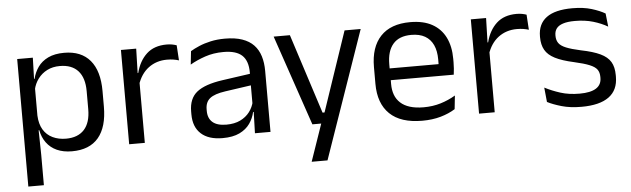

<svg xmlns="http://www.w3.org/2000/svg" viewBox="-45 -659 3256 990"><g transform="rotate(-5 1583.0 -164.5)"><path d="M306.5 10.5Q261.5 10.5 228.5 -4.5Q195.5 -19.5 175 -47.5Q154.5 -75.5 147.5 -112.5H121L144.5 -188.5Q146.5 -144.5 164.2 -115.2Q182 -86 212.5 -71.5Q243 -57 281.5 -57Q343 -57 375.8 -93Q408.5 -129 408.5 -198.5V-292Q408.5 -361 376 -397Q343.5 -433 281.5 -433Q244.5 -433 216 -418.5Q187.5 -404 168.8 -379Q150 -354 143 -322L123 -378.5H146.5Q154.5 -412 173.8 -439.2Q193 -466.5 226.8 -482.8Q260.5 -499 310 -499Q398 -499 444 -444.2Q490 -389.5 490 -285.5V-204.5Q490 -99.5 443.8 -44.5Q397.5 10.5 306.5 10.5ZM66 172V-488H147L143.5 -370.5L144.5 -345.5V-140L144 -123.5L146.5 13.5V172Z M680 -298.5 661.5 -361 681.5 -362Q697.5 -424 736.5 -459.8Q775.5 -495.5 840 -495.5Q856 -495.5 868.8 -493Q881.5 -490.5 891.5 -487L896.5 -408.5Q884 -412.5 868.8 -415Q853.5 -417.5 835 -417.5Q780 -417.5 739.2 -387Q698.5 -356.5 680 -298.5ZM603 0V-488H682L678 -344L684 -338V0Z M1254 0 1257.5 -118.5 1254.5 -131V-286.5L1255 -315Q1255 -374.5 1224.8 -403Q1194.5 -431.5 1129 -431.5Q1076.5 -431.5 1032.8 -416.5Q989 -401.5 955 -381.5L962.5 -450.5Q981.5 -462 1007.8 -473.2Q1034 -484.5 1067.8 -492Q1101.5 -499.5 1142 -499.5Q1194.5 -499.5 1231.2 -486.8Q1268 -474 1290.8 -450Q1313.5 -426 1324 -392Q1334.5 -358 1334.5 -316V0ZM1086 10.5Q1013.5 10.5 974.8 -24.8Q936 -60 936 -125.5V-140Q936 -207.5 977.8 -240.8Q1019.5 -274 1110.5 -287L1265 -309L1269.5 -250L1120.5 -228.5Q1064.5 -220.5 1040.5 -201.2Q1016.5 -182 1016.5 -144.5V-136.5Q1016.5 -98 1040.2 -77.5Q1064 -57 1111.5 -57Q1153.5 -57 1183.5 -71.5Q1213.5 -86 1232 -110.5Q1250.5 -135 1257 -165L1269.5 -110H1254Q1247 -78 1227.8 -50.5Q1208.5 -23 1174 -6.2Q1139.5 10.5 1086 10.5Z M1657 -75.5 1614.5 -57 1760.5 -488H1844L1614.5 172H1532.5L1609.5 -51L1645 -20H1553L1393.5 -488H1477.5L1610.5 -75.5Z M2119.5 11Q2008 11 1951.5 -43.5Q1895 -98 1895 -199.5V-286.5Q1895 -389.5 1947.5 -445.2Q2000 -501 2101 -501Q2169 -501 2214.5 -475.8Q2260 -450.5 2283 -404Q2306 -357.5 2306 -293V-275Q2306 -259 2304.8 -243Q2303.5 -227 2301.5 -211.5H2227Q2228 -235.5 2228.2 -257Q2228.5 -278.5 2228.5 -296.5Q2228.5 -341 2214.2 -371.8Q2200 -402.5 2171.8 -418.8Q2143.5 -435 2101 -435Q2038 -435 2006.5 -398.5Q1975 -362 1975 -294V-247.5L1975.5 -237.5V-191Q1975.5 -160.5 1984.5 -136Q1993.5 -111.5 2012.8 -93.8Q2032 -76 2061.8 -66.8Q2091.5 -57.5 2132.5 -57.5Q2180 -57.5 2221 -70Q2262 -82.5 2298 -104L2290.5 -34Q2258 -13.5 2215 -1.2Q2172 11 2119.5 11ZM1937.5 -211.5V-272.5H2284.5V-211.5Z M2491 -298.5 2472.5 -361 2492.5 -362Q2508.5 -424 2547.5 -459.8Q2586.5 -495.5 2651 -495.5Q2667 -495.5 2679.8 -493Q2692.5 -490.5 2702.5 -487L2707.5 -408.5Q2695 -412.5 2679.8 -415Q2664.5 -417.5 2646 -417.5Q2591 -417.5 2550.2 -387Q2509.5 -356.5 2491 -298.5ZM2414 0V-488H2493L2489 -344L2495 -338V0Z M2944 11Q2885 11 2841 -1.8Q2797 -14.5 2768 -29.5L2760.5 -104.5Q2797 -85.5 2840.8 -71.5Q2884.5 -57.5 2940 -57.5Q2996.5 -57.5 3025 -75.5Q3053.5 -93.5 3053.5 -129V-134.5Q3053.5 -157.5 3042.8 -172.5Q3032 -187.5 3004 -199Q2976 -210.5 2924.5 -222Q2863 -235.5 2827.5 -253.8Q2792 -272 2776.8 -299Q2761.5 -326 2761.5 -365V-369.5Q2761.5 -433.5 2806 -466.5Q2850.5 -499.5 2940 -499.5Q2997.5 -499.5 3039.8 -486.5Q3082 -473.5 3109 -457.5L3116.5 -389Q3084 -408 3042 -420.5Q3000 -433 2947.5 -433Q2909.5 -433 2886 -425.2Q2862.5 -417.5 2852 -403.2Q2841.5 -389 2841.5 -369V-365Q2841.5 -343 2852 -327.8Q2862.5 -312.5 2889.8 -301.2Q2917 -290 2965.5 -279.5Q3028 -267 3064.8 -249.5Q3101.5 -232 3117.5 -205.2Q3133.5 -178.5 3133.5 -136.5V-128Q3133.5 -59 3085.5 -24Q3037.5 11 2944 11Z"/></g></svg>

Font: Anek Bangla Medium
Style: Regular
Weight: 400
Version: Version 1.003